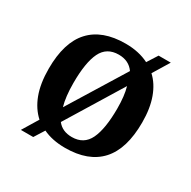

<svg xmlns="http://www.w3.org/2000/svg" viewBox="-141 -712 882 888"><g transform="rotate(30 300.0 -268.0)"><path d="M131 -44Q92 -79 71 -135Q50 -191 50 -270Q50 -410 113.5 -479Q177 -548 301 -548Q372 -548 425 -521L460 -576H525L472 -489Q509 -455 529 -400Q549 -345 549 -270Q549 -129 485.5 -59.5Q422 10 298 10Q230 10 180 -14L146 40H80ZM381 -448Q353 -488 299 -488Q235 -488 208.5 -433.5Q182 -379 182 -270Q182 -233 185.5 -202.5Q189 -172 196 -148ZM300 -49Q364 -49 390.5 -104.5Q417 -160 417 -269Q417 -336 404 -381L222 -84Q249 -49 300 -49Z"/></g></svg>

Font: Noto Serif Malayalam SemiBold
Style: Regular
Weight: 600
Designer: Indian type Foundry, Jelle Bosma, Monotype Design Team
Foundry: Monotype Imaging Inc.
Version: Version 2.104; ttfautohint (v1.8.4.7-5d5b)